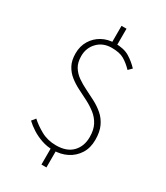

<svg xmlns="http://www.w3.org/2000/svg" viewBox="-229 -919 979 1134"><g transform="rotate(30 260.5 -352.0)"><path d="M268 13Q226 13 188.5 0Q151 -13 120.5 -32.5Q90 -52 68 -73L89 -99Q119 -71 164.5 -45.5Q210 -20 268 -20Q341 -20 379 -59.5Q417 -99 417 -162Q417 -211 399.5 -244Q382 -277 353.5 -299.5Q325 -322 291 -339.5Q257 -357 223 -374Q189 -391 160.5 -413.5Q132 -436 114.5 -468.5Q97 -501 97 -549Q97 -598 120 -636Q143 -674 182 -695.5Q221 -717 269 -717Q331 -717 368 -694.5Q405 -672 435 -640L412 -617Q381 -649 350.5 -666.5Q320 -684 267 -684Q208 -684 171 -646Q134 -608 134 -552Q134 -508 151.5 -479.5Q169 -451 197.5 -431Q226 -411 260 -394.5Q294 -378 328 -360Q362 -342 390.5 -317.5Q419 -293 436.5 -256Q454 -219 454 -164Q454 -109 429 -69.5Q404 -30 362 -8.5Q320 13 268 13ZM251 121V8H285V121ZM251 -697V-825H285V-697Z"/></g></svg>

Font: Noto Sans TC Thin
Style: Regular
Weight: 100
Designer: Ryoko NISHIZUKA 西塚涼子 (kana, bopomofo & ideographs); Paul D. Hunt (Latin, Greek & Cyrillic); Sandoll Communications 산돌커뮤니
Foundry: Adobe
Version: Version 2.004-H2;hotconv 1.0.118;makeotfexe 2.5.65603